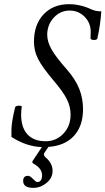

<svg xmlns="http://www.w3.org/2000/svg" viewBox="-20 -697 509 927"><path d="M141.1 210Q91.8 210 91.8 176.8Q91.8 151.9 115.2 151.9Q125.5 151.9 139.2 167Q154.3 182.1 159.2 182.1Q183.1 182.1 183.1 148.9Q183.1 115.7 141.1 92.8Q132.3 87.4 138.2 79.1L182.1 13.2Q106 10.3 35.2 -36.1V-70.8Q36.1 -111.8 53.2 -179.2Q54.7 -184.1 62.5 -185.8Q70.3 -187.5 77.6 -186.3Q85 -185.1 85 -183.1Q82 -156.7 82 -144Q82 -81.5 112.5 -48.3Q143.1 -15.1 200.2 -15.1Q251.5 -15.1 286.1 -51.8Q320.8 -88.4 320.8 -143.1Q320.8 -181.6 303.2 -217.3Q285.6 -252.9 240.2 -306.2Q184.1 -372.6 164.1 -411.9Q144 -451.2 144 -495.1Q144 -578.6 190.4 -627.7Q236.8 -676.8 313 -676.8Q367.7 -676.8 420.9 -651.9Q441.9 -642.1 469.2 -642.1Q464.8 -577.6 450.2 -512.2Q449.2 -506.3 440.9 -504.6Q432.6 -502.9 424.8 -505.1Q417 -507.3 417 -512.2Q417 -516.6 417.5 -527.3Q418 -538.1 418 -543Q418 -586.4 388.4 -616.2Q358.9 -646 315.9 -646Q271 -646 239.5 -611.6Q208 -577.1 208 -528.8Q208 -496.1 228.5 -459.2Q249 -422.4 301.8 -362.8Q344.7 -314 362.8 -267.6Q380.9 -221.2 380.9 -169.9Q380.9 -88.4 336.9 -40.8Q293 6.8 213.9 12.2L194.8 40Q187.5 50.3 199.2 62Q233.9 90.8 233.9 127.9Q233.9 162.6 204.6 186.3Q175.3 210 141.1 210Z"/></svg>

Font: Junicode SmCond
Style: Italic
Weight: 400
Width: 4
Italic angle: -11°
Designer: Peter S. Baker
Version: Version 2.206